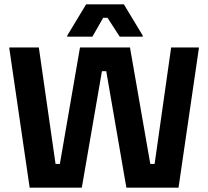

<svg xmlns="http://www.w3.org/2000/svg" viewBox="-20 -870 965 890"><path d="M359.2 0H117.5L23.3 -645V-650H160L237.5 -110H257.5L350.8 -650H582.5L676.7 -110H696.7L773.3 -650H901.7V-645L807.5 0H565.8L472.5 -540H452.5ZM408.3 -700H291.7V-705L379.2 -850H554.2L641.7 -705V-700H535L478.3 -787.5H458.3Z"/></svg>

Font: Familjen Grotesk Variable
Style: Regular
Weight: 400
Designer: Anders Wikstroem, Jonas Baeckman, Matilda Gysing, Kristian Moeller
Foundry: Familjen STHLM AB
Version: Version 2.000